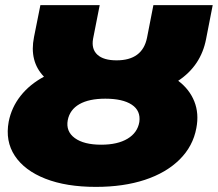

<svg xmlns="http://www.w3.org/2000/svg" viewBox="-20 -720 852 751"><path d="M355 11Q239 11 157.5 -21Q76 -53 38 -110.5Q0 -168 14 -244Q25 -300 60.5 -345Q96 -390 152 -420Q94 -480 113 -575L138 -700H370L344 -568Q337 -528 361 -506Q385 -484 436 -484Q537 -484 555 -572L580 -700H812L786 -567Q766 -463 677 -404Q721 -371 740 -323.5Q759 -276 748 -219Q735 -148 682.5 -96Q630 -44 546.5 -16.5Q463 11 355 11ZM376 -154Q440 -154 479 -177.5Q518 -201 525 -243Q531 -287 495.5 -310.5Q460 -334 392 -334Q328 -334 290.5 -312.5Q253 -291 245 -250Q237 -206 272.5 -180Q308 -154 376 -154Z"/></svg>

Font: Montserrat Black
Style: Italic
Weight: 900
Italic angle: -11.3°
Designer: Julieta Ulanovsky
Foundry: Julieta Ulanovsky
Version: Version 9.000; ttfautohint (v1.8.4.7-5d5b)